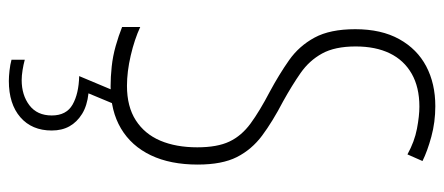

<svg xmlns="http://www.w3.org/2000/svg" viewBox="-305 -459 1004 434"><g transform="rotate(90 197.0 -242.0)"><path d="M352 -187Q352 -125 331 -81Q310 -37 270.5 -13.5Q231 10 175 10Q154 10 130.5 7.5Q107 5 84 -1.5Q61 -8 41 -16V-57Q69 -44 105.5 -35.5Q142 -27 174 -27Q221 -27 252 -47Q283 -67 298 -102.5Q313 -138 313 -186Q313 -231 300 -258.5Q287 -286 259 -306.5Q231 -327 187 -350Q148 -371 116 -393.5Q84 -416 65 -451Q46 -486 46 -543Q46 -602 68.5 -642.5Q91 -683 130 -703.5Q169 -724 220 -724Q256 -724 289 -715Q322 -706 344 -695L329 -661Q300 -677 271 -682.5Q242 -688 221 -688Q177 -688 146.5 -670.5Q116 -653 100.5 -621Q85 -589 85 -544Q85 -497 101 -468Q117 -439 145 -419.5Q173 -400 209 -380Q255 -356 286.5 -332.5Q318 -309 335 -275.5Q352 -242 352 -187ZM275 143Q275 188 245 214Q215 240 163 240Q153 240 139.5 238.5Q126 237 115 234V204Q126 207 138.5 209Q151 211 161 211Q195 211 218 193.5Q241 176 241 143Q241 110 216.5 96Q192 82 152 81L186 0H216L191 60Q219 63 237.5 74.5Q256 86 265.5 103Q275 120 275 143Z"/></g></svg>

Font: Noto Sans Khmer ExtraCondensed ExtraLight
Style: Regular
Weight: 250
Width: 2
Designer: Danh Hong and the Monotype Design Team
Foundry: Monotype Imaging Inc.
Version: Version 2.004